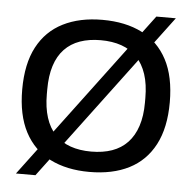

<svg xmlns="http://www.w3.org/2000/svg" viewBox="-54 -789 894 893"><g transform="rotate(5 392.5 -343.0)"><path d="M392 12Q286 12 208.5 -27Q131 -66 89.5 -145Q48 -224 48 -343Q48 -463 89.5 -541.5Q131 -620 208.5 -659Q286 -698 392 -698Q500 -698 577 -659Q654 -620 695.5 -541.5Q737 -463 737 -343Q737 -224 695.5 -145Q654 -66 577 -27Q500 12 392 12ZM392 -83Q447 -83 489.5 -98Q532 -113 561.5 -144Q591 -175 606.5 -222Q622 -269 622 -331V-353Q622 -417 606.5 -464Q591 -511 561.5 -542Q532 -573 489.5 -588Q447 -603 392 -603Q338 -603 295.5 -588Q253 -573 223.5 -542Q194 -511 179 -464Q164 -417 164 -353V-331Q164 -269 179 -222Q194 -175 223.5 -144Q253 -113 295.5 -98Q338 -83 392 -83ZM53 49 640 -735H731L144 49Z"/></g></svg>

Font: Archivo SemiBold Medium
Style: Regular
Weight: 500
Version: Version 2.001